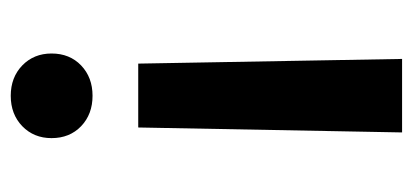

<svg xmlns="http://www.w3.org/2000/svg" viewBox="-228 -540 776 361"><g transform="rotate(90 160.5 -360.0)"><path d="M100.1 -231.4 91.3 -727.5H229.5L220.2 -231.4ZM160.6 8.3Q126 8.3 103.5 -13.4Q81.1 -35.2 81.1 -68.4Q81.1 -102.5 103.5 -124Q126 -145.5 160.6 -145.5Q195.3 -145.5 217.8 -124Q240.2 -102.5 240.2 -68.4Q240.2 -35.2 217.8 -13.4Q195.3 8.3 160.6 8.3Z"/></g></svg>

Font: Inter SemiBold
Style: Regular
Weight: 600
Designer: Rasmus Andersson
Foundry: rsms
Version: Version 4.001;git-9221beed3